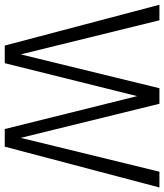

<svg xmlns="http://www.w3.org/2000/svg" viewBox="40 -748 707 828"><g transform="rotate(90 394.0 -333.5)"><path d="M214 -69 360 -667H427L574 -69L720 -667H788L612 0H536L394 -571L252 0H176L0 -667H67Z"/></g></svg>

Font: Epunda Sans Light
Style: Regular
Weight: 300
Designer: Simon Atzbach
Foundry: typofactur
Version: Version 2.204; ttfautohint (v1.8.4.7-5d5b)